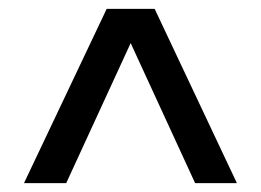

<svg xmlns="http://www.w3.org/2000/svg" viewBox="-20 -546 587 432"><path d="M513 -134H419L274 -449L129 -134H34L220 -526H328Z"/></svg>

Font: Alexandria Medium
Style: Regular
Weight: 500
Designer: Mohamed Gaber
Foundry: Kief Type Foundry
Version: Version 5.100